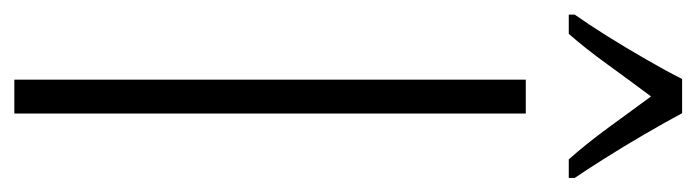

<svg xmlns="http://www.w3.org/2000/svg" viewBox="-387 -600 972 268"><g transform="rotate(90 99.0 -466.0)"><path d="M76.2 0V-713.9H123.5V0ZM123 -932.1Q135.3 -909.2 152.6 -879.4Q169.9 -849.6 186.8 -823Q203.6 -796.4 213.4 -782.2V-773.9H187.5Q166.5 -797.4 143.6 -828.6Q120.6 -859.9 99.6 -888.7Q79.1 -861.3 55.4 -828.6Q31.7 -795.9 12.2 -773.9H-14.6V-782.2Q-1.5 -800.8 15.4 -827.6Q32.2 -854.5 48.3 -882.6Q64.5 -910.6 75.2 -932.1Z"/></g></svg>

Font: Open Sans Condensed Light
Style: Regular
Weight: 300
Width: 3
Designer: Monotype Design Team
Foundry: Monotype Imaging Inc.
Version: Version 3.003; ttfautohint (v1.8.4)